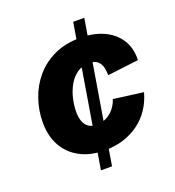

<svg xmlns="http://www.w3.org/2000/svg" viewBox="-132 -832 854 937"><g transform="rotate(-20 294.5 -364.0)"><path d="M232.4 0 353 -727.5H410.6L290 0ZM283.7 -85Q209.5 -85 156 -113.8Q102.5 -142.6 74 -194.1Q45.4 -245.6 45.4 -315.4Q45.4 -377.4 65.4 -436.3Q85.4 -495.1 125 -541.7Q164.6 -588.4 223.1 -615.5Q281.7 -642.6 358.4 -642.6Q410.6 -642.6 453.4 -628.7Q496.1 -614.7 526.6 -588.6Q557.1 -562.5 572.5 -525.9Q587.9 -489.3 585.9 -443.8L424.8 -424.3Q424.3 -444.8 420.9 -460.9Q417.5 -477.1 409.4 -488.5Q401.4 -500 388.4 -505.9Q375.5 -511.7 356.9 -511.7Q320.3 -511.7 293.5 -492.7Q266.6 -473.6 249.5 -442.6Q232.4 -411.6 224.4 -376.5Q216.3 -341.3 216.3 -309.1Q216.3 -280.3 224.1 -259.3Q231.9 -238.3 248.3 -227.1Q264.6 -215.8 290 -215.8Q309.1 -215.8 326.9 -222.2Q344.7 -228.5 360.1 -240.5Q375.5 -252.4 387.2 -269.3Q398.9 -286.1 405.8 -307.1L560.5 -286.6Q547.9 -240.2 522.9 -203.1Q498 -166 462.2 -139.6Q426.3 -113.3 381.3 -99.1Q336.4 -85 283.7 -85Z"/></g></svg>

Font: Inter 18pt ExtraBold
Style: Italic
Weight: 800
Italic angle: -9.3988°
Designer: Rasmus Andersson
Foundry: rsms
Version: Version 4.001;git-66647c0bb